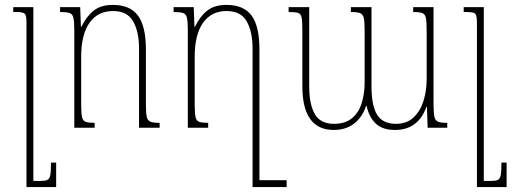

<svg xmlns="http://www.w3.org/2000/svg" viewBox="-20 -521 2086 783"><path d="M209 142V242H88V-428Q88 -457 81.5 -464.5Q75 -472 47 -472H34V-492H116V217H142Q163 217 172.5 213Q182 209 185 193.5Q188 178 188 142Z M631 -20V0H547V-323Q547 -392 523 -434Q499 -476 441 -476Q379 -476 345 -428Q311 -380 311 -289V-95Q311 -59 314.5 -43.5Q318 -28 330 -24Q342 -20 366 -20V0H283V-397Q283 -432 279.5 -448Q276 -464 263.5 -468Q251 -472 225 -472V-492H307L310 -412H312Q333 -455 362.5 -478Q392 -501 440 -501Q511 -501 543 -457Q575 -413 575 -320V-95Q575 -60 578.5 -44.5Q582 -29 594 -24.5Q606 -20 631 -20Z M903 -501Q974 -501 1006 -457.5Q1038 -414 1038 -320V214H1149V242H1010V-323Q1010 -392 986 -434Q962 -476 904 -476Q842 -476 808 -428Q774 -380 774 -289V-95Q774 -59 777.5 -43.5Q781 -28 793 -24Q805 -20 829 -20V0H746V-397Q746 -432 742.5 -448Q739 -464 726.5 -468Q714 -472 688 -472V-492H770L773 -412H775Q796 -455 825.5 -478Q855 -501 903 -501Z M1665 -492H1748V-98Q1748 -62 1751.5 -45.5Q1755 -29 1767 -24.5Q1779 -20 1804 -20V0H1724L1721 -85H1719Q1685 9 1591 9Q1540 9 1512.5 -17Q1485 -43 1475 -89H1473Q1457 -42 1423.5 -16.5Q1390 9 1341 9Q1213 9 1213 -170V-400Q1213 -434 1210 -449.5Q1207 -465 1195 -468.5Q1183 -472 1157 -472V-492H1241V-169Q1241 -95 1264 -55.5Q1287 -16 1342 -16Q1388 -16 1415.5 -39Q1443 -62 1455 -100.5Q1467 -139 1467 -185V-397Q1467 -432 1463.5 -447.5Q1460 -463 1448.5 -467.5Q1437 -472 1411 -472V-492H1495V-169Q1495 -90 1518 -53Q1541 -16 1595 -16Q1639 -16 1666.5 -42Q1694 -68 1707 -109.5Q1720 -151 1720 -200V-395Q1720 -431 1717 -447Q1714 -463 1702.5 -467.5Q1691 -472 1665 -472Z M2046 142V242H1925V-428Q1925 -457 1918.5 -464.5Q1912 -472 1884 -472H1871V-492H1953V217H1979Q2000 217 2009.5 213Q2019 209 2022 193.5Q2025 178 2025 142Z"/></svg>

Font: Noto Serif Armenian Condensed Thin
Style: Regular
Weight: 100
Width: 3
Designer: Monotype Design Team
Foundry: Monotype Imaging Inc.
Version: Version 2.008; ttfautohint (v1.8.4.7-5d5b)